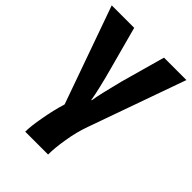

<svg xmlns="http://www.w3.org/2000/svg" viewBox="-225 -654 1003 1003"><g transform="rotate(45 276.0 -153.0)"><path d="M386.2 -545.9 316.9 -297.9C308.6 -264.6 300.3 -231 292 -196.3C283.7 -161.6 278.8 -136.2 276.9 -121.1H273.9C271.5 -138.2 265.6 -166.5 256.3 -206.1C247.1 -245.6 238.3 -278.3 231 -305.2L166 -545.9H0L191.9 -5.9C179.2 35.6 168.5 80.1 160.2 127.9C151.4 175.3 147 212.9 147 240.2H315.9C315.9 206.5 319.8 167 327.6 121.1C335 74.7 346.2 31.7 360.8 -8.8L551.8 -545.9Z"/></g></svg>

Font: Avrile Sans
Style: Bold
Weight: 700
Designer: Monotype Design Team, Google (font), Stefan Peev (BGR Cyrillic), Cristiano Sobral (main changes)
Foundry: The Avrile Sans Project Authors
Version: Version 3.110